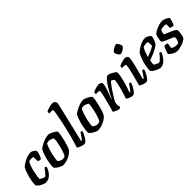

<svg xmlns="http://www.w3.org/2000/svg" viewBox="176 -1888 2976 2976"><g transform="rotate(-45 1664.0 -400.0)"><path d="M163 0Q151 0 131 -7Q111 -14 89 -26Q67 -38 48.5 -53Q30 -68 21 -84Q21 -128 29.5 -176.5Q38 -225 51 -270.5Q64 -316 78 -350.5Q92 -385 103 -402Q113 -413 136.5 -429.5Q160 -446 191.5 -462Q223 -478 258 -489Q293 -500 326 -500Q344 -500 364.5 -489Q385 -478 399.5 -464Q414 -450 415 -441Q411 -405 396.5 -368Q382 -331 369 -311Q350 -311 334 -314.5Q318 -318 312 -322Q312 -331 311.5 -350Q311 -369 310.5 -389.5Q310 -410 307 -419Q296 -421 285.5 -422.5Q275 -424 266 -424Q254 -424 240 -421.5Q226 -419 214 -414Q195 -381 180.5 -338Q166 -295 156.5 -251Q147 -207 141.5 -170.5Q136 -134 134 -113Q141 -105 156.5 -95.5Q172 -86 189.5 -79Q207 -72 219 -72Q226 -72 239.5 -85.5Q253 -99 267.5 -117.5Q282 -136 295.5 -154Q309 -172 318 -180Q328 -179 336 -173.5Q344 -168 347 -163Q337 -130 314.5 -92Q292 -54 255 -27Q218 0 163 0Z M551 0Q539 0 519.5 -7Q500 -14 478.5 -26Q457 -38 439 -53Q421 -68 412 -84Q412 -128 420 -177.5Q428 -227 441 -273.5Q454 -320 468 -355.5Q482 -391 494 -408Q504 -419 528.5 -434.5Q553 -450 585 -465Q617 -480 652 -490Q687 -500 717 -500Q732 -500 753.5 -492Q775 -484 797.5 -471.5Q820 -459 836.5 -446.5Q853 -434 856 -425Q856 -395 848 -350Q840 -305 828 -256.5Q816 -208 801.5 -166.5Q787 -125 774 -102Q747 -69 708.5 -46.5Q670 -24 628.5 -12Q587 0 551 0ZM612 -72Q618 -72 626 -74Q634 -76 643 -79Q652 -82 659 -85Q670 -99 681.5 -128.5Q693 -158 703.5 -195.5Q714 -233 722.5 -271.5Q731 -310 735.5 -342Q740 -374 740 -393Q729 -403 714 -410.5Q699 -418 683.5 -422.5Q668 -427 654 -427Q642 -427 631 -424.5Q620 -422 608 -417Q589 -383 574.5 -339.5Q560 -296 549.5 -252Q539 -208 533.5 -171Q528 -134 527 -113Q534 -103 548 -93.5Q562 -84 579.5 -78Q597 -72 612 -72Z M1014 0Q990 0 963 -8.5Q936 -17 915 -28Q894 -39 888 -46Q893 -60 901.5 -87Q910 -114 920.5 -149.5Q931 -185 941.5 -224.5Q952 -264 962 -302Q973 -347 984.5 -397Q996 -447 1006 -495.5Q1016 -544 1024 -586.5Q1032 -629 1036.5 -660Q1041 -691 1041 -703Q1041 -715 1033.5 -718.5Q1026 -722 1014 -722H957Q957 -733 960 -745.5Q963 -758 965 -764Q980 -771 1005 -779.5Q1030 -788 1056 -794Q1082 -800 1101 -800Q1130 -800 1148 -782.5Q1166 -765 1166 -741Q1166 -738 1161.5 -718.5Q1157 -699 1152 -677L1008 -73L1019 -66Q1030 -76 1045 -96Q1060 -116 1075 -138.5Q1090 -161 1100 -177Q1109 -177 1118.5 -172.5Q1128 -168 1131 -163Q1125 -142 1112 -114.5Q1099 -87 1082.5 -60.5Q1066 -34 1048 -17Q1030 0 1014 0Z M1313 0Q1301 0 1281.5 -7Q1262 -14 1240.5 -26Q1219 -38 1201 -53Q1183 -68 1174 -84Q1174 -128 1182 -177.5Q1190 -227 1203 -273.5Q1216 -320 1230 -355.5Q1244 -391 1256 -408Q1266 -419 1290.5 -434.5Q1315 -450 1347 -465Q1379 -480 1414 -490Q1449 -500 1479 -500Q1494 -500 1515.5 -492Q1537 -484 1559.5 -471.5Q1582 -459 1598.5 -446.5Q1615 -434 1618 -425Q1618 -395 1610 -350Q1602 -305 1590 -256.5Q1578 -208 1563.5 -166.5Q1549 -125 1536 -102Q1509 -69 1470.5 -46.5Q1432 -24 1390.5 -12Q1349 0 1313 0ZM1374 -72Q1380 -72 1388 -74Q1396 -76 1405 -79Q1414 -82 1421 -85Q1432 -99 1443.5 -128.5Q1455 -158 1465.5 -195.5Q1476 -233 1484.5 -271.5Q1493 -310 1497.5 -342Q1502 -374 1502 -393Q1491 -403 1476 -410.5Q1461 -418 1445.5 -422.5Q1430 -427 1416 -427Q1404 -427 1393 -424.5Q1382 -422 1370 -417Q1351 -383 1336.5 -339.5Q1322 -296 1311.5 -252Q1301 -208 1295.5 -171Q1290 -134 1289 -113Q1296 -103 1310 -93.5Q1324 -84 1341.5 -78Q1359 -72 1374 -72Z M1782 0Q1771 0 1754 -5Q1737 -10 1719.5 -17.5Q1702 -25 1689.5 -32.5Q1677 -40 1675 -45Q1683 -71 1695 -113.5Q1707 -156 1720 -206.5Q1733 -257 1744 -304Q1749 -326 1753.5 -346.5Q1758 -367 1760.5 -382Q1763 -397 1763 -402Q1763 -414 1755 -418Q1747 -422 1732 -422H1681Q1681 -433 1684 -445Q1687 -457 1689 -464Q1704 -471 1729 -479.5Q1754 -488 1779 -494Q1804 -500 1817 -500Q1845 -500 1862 -487Q1879 -474 1879 -449Q1879 -438 1872 -412Q1865 -386 1855 -354Q1845 -322 1833.5 -290Q1822 -258 1812 -233Q1802 -208 1797 -199L1802 -195Q1819 -230 1840.5 -270.5Q1862 -311 1886 -351.5Q1910 -392 1934 -425.5Q1958 -459 1980.5 -479.5Q2003 -500 2021 -500Q2037 -500 2059 -491Q2081 -482 2103 -469Q2125 -456 2140.5 -443.5Q2156 -431 2157 -425Q2157 -388 2149 -343.5Q2141 -299 2128.5 -253.5Q2116 -208 2103.5 -169.5Q2091 -131 2081.5 -105Q2072 -79 2070 -73L2082 -66Q2092 -76 2107 -96Q2122 -116 2138 -138.5Q2154 -161 2164 -177Q2173 -177 2182.5 -172.5Q2192 -168 2194 -163Q2189 -142 2176 -114.5Q2163 -87 2145.5 -60.5Q2128 -34 2110 -17Q2092 0 2077 0Q2053 0 2027.5 -8.5Q2002 -17 1984 -28Q1966 -39 1963 -47Q1968 -60 1980 -95Q1992 -130 2006 -177.5Q2020 -225 2031 -275.5Q2042 -326 2046 -369Q2040 -379 2030 -386Q2020 -393 2011 -397.5Q2002 -402 1997 -402Q1992 -402 1975.5 -382.5Q1959 -363 1937 -332Q1915 -301 1891 -264Q1867 -227 1845 -192Q1823 -157 1809 -130Q1805 -116 1802.5 -100.5Q1800 -85 1800 -70Q1800 -56 1802.5 -42.5Q1805 -29 1809 -15Q1805 -11 1797.5 -6.5Q1790 -2 1782 0Z M2369 0Q2345 0 2319 -8.5Q2293 -17 2274 -27.5Q2255 -38 2252 -45Q2256 -57 2263.5 -84.5Q2271 -112 2280.5 -148Q2290 -184 2300 -222.5Q2310 -261 2318 -297.5Q2326 -334 2331 -361.5Q2336 -389 2336 -402Q2336 -414 2328 -418Q2320 -422 2306 -422H2254Q2254 -434 2257 -446Q2260 -458 2262 -464Q2277 -471 2301.5 -479.5Q2326 -488 2350 -494Q2374 -500 2386 -500Q2416 -500 2433.5 -487Q2451 -474 2451 -449Q2451 -438 2448 -418Q2445 -398 2438.5 -367.5Q2432 -337 2421.5 -295Q2411 -253 2396.5 -198Q2382 -143 2363 -73L2374 -66Q2384 -76 2398.5 -96Q2413 -116 2428 -138.5Q2443 -161 2453 -177Q2462 -177 2471.5 -172.5Q2481 -168 2483 -163Q2478 -142 2465.5 -114.5Q2453 -87 2436 -60.5Q2419 -34 2402 -17Q2385 0 2369 0ZM2396 -588Q2385 -588 2371.5 -603.5Q2358 -619 2348 -639Q2338 -659 2338 -674Q2338 -684 2351 -697Q2364 -710 2383.5 -722Q2403 -734 2421 -741.5Q2439 -749 2449 -749Q2460 -749 2472.5 -733Q2485 -717 2494 -696.5Q2503 -676 2503 -662Q2503 -651 2490.5 -638Q2478 -625 2459.5 -613.5Q2441 -602 2424 -595Q2407 -588 2396 -588Z M2683 0Q2672 0 2650.5 -7Q2629 -14 2605 -26Q2581 -38 2560.5 -53Q2540 -68 2531 -84Q2531 -129 2539.5 -176.5Q2548 -224 2561.5 -267Q2575 -310 2589 -343.5Q2603 -377 2614 -394Q2624 -405 2646.5 -422.5Q2669 -440 2699.5 -458Q2730 -476 2765.5 -488Q2801 -500 2836 -500Q2852 -500 2874.5 -489Q2897 -478 2914 -464Q2931 -450 2932 -441Q2929 -420 2921.5 -396Q2914 -372 2904 -350.5Q2894 -329 2885 -316Q2867 -297 2828 -275Q2789 -253 2741 -232.5Q2693 -212 2649 -197Q2643 -164 2641 -148Q2639 -132 2638 -116Q2645 -107 2661 -97.5Q2677 -88 2695 -81.5Q2713 -75 2724 -75Q2732 -75 2743.5 -83.5Q2755 -92 2769.5 -106.5Q2784 -121 2800 -140Q2816 -159 2832 -180Q2841 -180 2850.5 -174Q2860 -168 2862 -163Q2851 -138 2834.5 -109.5Q2818 -81 2796 -56Q2774 -31 2746 -15.5Q2718 0 2683 0ZM2660 -258Q2694 -270 2725 -283Q2756 -296 2782.5 -309Q2809 -322 2827 -335Q2828 -343 2828.5 -350.5Q2829 -358 2829 -365Q2829 -381 2827 -397Q2825 -413 2821 -425Q2813 -427 2806 -427.5Q2799 -428 2791 -428Q2774 -428 2757 -424.5Q2740 -421 2725 -415Q2702 -383 2686.5 -341.5Q2671 -300 2660 -258Z M3051 0Q3032 0 3009 -8Q2986 -16 2965.5 -28.5Q2945 -41 2930.5 -53.5Q2916 -66 2913 -75Q2919 -102 2929 -128.5Q2939 -155 2949 -175Q2959 -195 2965 -202Q2973 -202 2986.5 -200.5Q3000 -199 3012 -196.5Q3024 -194 3028 -191Q3025 -176 3022 -152.5Q3019 -129 3014 -103Q3030 -89 3055.5 -81Q3081 -73 3106 -73Q3114 -73 3124.5 -74Q3135 -75 3143 -78Q3150 -84 3156.5 -97Q3163 -110 3167 -125.5Q3171 -141 3172.5 -156Q3174 -171 3172 -181Q3169 -187 3149.5 -196Q3130 -205 3102.5 -216Q3075 -227 3047.5 -239Q3020 -251 2999 -262.5Q2978 -274 2973 -284Q2973 -296 2976 -321.5Q2979 -347 2986 -375Q2993 -403 3004 -420Q3013 -428 3033.5 -441.5Q3054 -455 3083.5 -468Q3113 -481 3147.5 -490.5Q3182 -500 3217 -500Q3227 -500 3245 -494Q3263 -488 3282 -478.5Q3301 -469 3314.5 -459.5Q3328 -450 3328 -444Q3328 -436 3321.5 -411Q3315 -386 3306 -360.5Q3297 -335 3287 -322Q3278 -322 3264 -323.5Q3250 -325 3238 -328Q3226 -331 3223 -333Q3222 -347 3221.5 -360.5Q3221 -374 3220.5 -388Q3220 -402 3218 -419Q3209 -422 3198 -422.5Q3187 -423 3179 -423Q3158 -423 3136.5 -420Q3115 -417 3105 -413Q3097 -399 3091.5 -379.5Q3086 -360 3083 -334Q3095 -325 3123.5 -313.5Q3152 -302 3185.5 -288Q3219 -274 3246 -259Q3273 -244 3280 -229Q3283 -204 3280 -173.5Q3277 -143 3270 -116.5Q3263 -90 3253 -74Q3238 -59 3213.5 -45.5Q3189 -32 3160 -22Q3131 -12 3102.5 -6Q3074 0 3051 0Z"/></g></svg>

Font: Texturina Medium 12pt
Style: Bold Italic
Weight: 700
Italic angle: -11°
Version: Version 1.002